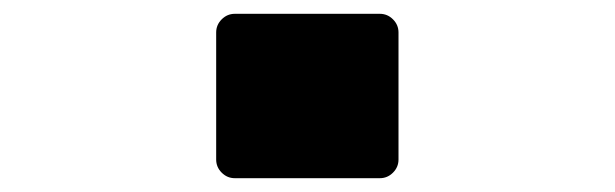

<svg xmlns="http://www.w3.org/2000/svg" viewBox="-20 -258 890 278"><path d="M557 -211V-27Q557 -16 549 -8Q541 0 530 0H320Q309 0 301 -8Q293 -16 293 -27V-211Q293 -222 301 -230Q309 -238 320 -238H530Q541 -238 549 -230Q557 -222 557 -211Z"/></svg>

Font: Rubik Mono One
Style: Regular
Weight: 400
Designer: Hubert and Fischer with Elvire Volk Leonovitch (Cyrillic Expansion: Cyreal)
Foundry: Hubert and Fischer with Elvire Volk Leonovitch
Version: Version 2.000